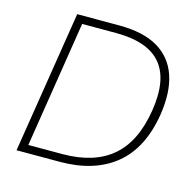

<svg xmlns="http://www.w3.org/2000/svg" viewBox="-103 -812 939 920"><g transform="rotate(15 366.5 -352.5)"><path d="M57 0 169 -705H378Q497 -705 569.5 -662.5Q642 -620 669.5 -539Q697 -458 679 -343Q651 -170 546.5 -85Q442 0 271 0ZM105 -39H273Q431 -39 521 -116Q611 -193 636 -353Q661 -510 595.5 -588Q530 -666 372 -666H204Z"/></g></svg>

Font: Mulish ExtraLight ExtraLight
Style: Italic
Weight: 250
Italic angle: -9°
Version: Version 3.603